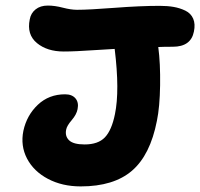

<svg xmlns="http://www.w3.org/2000/svg" viewBox="-20 -688 719 690"><path d="M270 -18.1Q203.6 -18.1 152.3 -45.2Q101.1 -72.3 77.1 -118.2Q53.2 -164.1 64 -217.8Q76.2 -273.9 116 -311.5Q155.8 -349.1 213.9 -349.1Q238.8 -349.1 251.2 -334.5Q263.7 -319.8 258.8 -295.9Q255.4 -276.9 237.8 -256.3Q220.2 -235.8 217.8 -222.2Q212.9 -198.7 228.3 -183.8Q243.7 -168.9 284.2 -168.9Q332.5 -168.9 356.9 -194.3Q381.3 -219.7 393.1 -277.8Q410.6 -362.3 392.1 -512.2Q371.1 -511.2 327.9 -508.3Q284.7 -505.4 257.6 -504.2Q230.5 -502.9 209 -502.9Q149.4 -502.9 112.5 -533.4Q75.7 -564 86.9 -618.2Q90.8 -640.6 107.9 -654.3Q125 -668 151.9 -668Q176.8 -668 205.8 -660.4Q234.9 -652.8 256.8 -652.8Q299.8 -652.8 391.8 -659.9Q483.9 -667 554.2 -667Q582 -667 604.2 -663.1Q626.5 -659.2 646.2 -649.7Q666 -640.1 674.3 -620.8Q682.6 -601.6 676.8 -574.2Q666 -520 601.1 -520Q565.9 -520 548.8 -519Q556.6 -460 555.4 -381.6Q554.2 -303.2 543.9 -253.9Q520 -130.9 454.3 -74.5Q388.7 -18.1 270 -18.1Z"/></svg>

Font: Shantell Sans Irregular
Style: Bold Italic
Weight: 700
Italic angle: -11.31°
Designer: Stephen Nixon, Anya Danilova, Shantell Martin
Foundry: Arrow Type
Version: Version 1.006;[9816181b4]